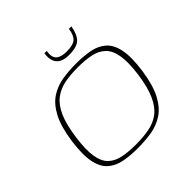

<svg xmlns="http://www.w3.org/2000/svg" viewBox="-163 -740 882 882"><g transform="rotate(-45 277.5 -299.0)"><path d="M243 7Q196 7 156.5 -0.5Q117 -8 89.5 -31.5Q62 -55 52 -102.5Q42 -150 53 -231Q65 -314 90.5 -362Q116 -410 152 -433Q188 -456 231 -462.5Q274 -469 320 -469Q367 -469 406.5 -461.5Q446 -454 473.5 -430.5Q501 -407 511 -359.5Q521 -312 510 -231Q498 -148 472.5 -100Q447 -52 411 -29Q375 -6 332.5 0.5Q290 7 243 7ZM250 -11Q298 -11 337 -18.5Q376 -26 405 -48Q434 -70 454 -114Q474 -158 484 -230Q494 -303 486.5 -347Q479 -391 455.5 -413.5Q432 -436 395.5 -443.5Q359 -451 311 -451Q263 -451 225 -443.5Q187 -436 157.5 -413.5Q128 -391 108.5 -347Q89 -303 79 -230Q69 -158 76 -114Q83 -70 106 -48Q129 -26 165.5 -18.5Q202 -11 250 -11ZM324 -519Q280 -519 261.5 -541Q243 -563 249 -605H264Q258 -568 274.5 -553Q291 -538 327 -538Q369 -538 386 -553Q403 -568 408 -605H424Q417 -561 396.5 -540Q376 -519 324 -519Z"/></g></svg>

Font: Genos Thin
Style: Italic
Weight: 100
Italic angle: -8°
Designer: Robert E. Leuschke
Foundry: Robert E. Leuschke
Version: Version 1.010